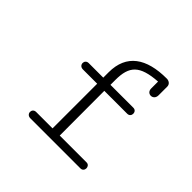

<svg xmlns="http://www.w3.org/2000/svg" viewBox="-145 -737 894 894"><g transform="rotate(45 302.5 -290.0)"><path d="M505.9 -498V-555.2C505.9 -570.8 492.7 -580.1 478 -580.1C344.2 -580.1 265.6 -526.9 265.6 -409.2V-374H169.9C156.2 -374 149.4 -364.3 149.4 -354.5C149.4 -344.2 156.7 -334 171.9 -334H265.6V-40H157.7C144 -40 137.2 -30.3 137.2 -20.5C137.2 -10.3 144.5 0 159.7 0H489.3C502.4 0 508.8 -9.8 508.8 -20C508.8 -29.8 502.4 -40 489.7 -40H313L312.5 -334H463.4C476.6 -334 483.4 -343.8 483.4 -354C483.4 -363.8 477.1 -374 463.9 -374H313V-406.2C313 -497.1 345.2 -533.7 459 -541.5V-496.1C459 -479 470.2 -470.7 481.9 -470.7C493.7 -470.7 505.9 -479.5 505.9 -498Z"/></g></svg>

Font: Cutive Mono
Style: Regular
Weight: 400
Monospace: yes
Designer: Vernon Adams
Foundry: Vernon Adams
Version: Version 1.002